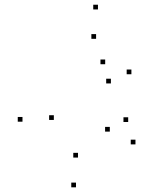

<svg xmlns="http://www.w3.org/2000/svg" viewBox="-20 -772 660 813"><path d="M553.6 -160.6V-180.6H533.6V-160.6ZM522.8 -255.4V-275.4H502.8V-255.4ZM445 -214.7V-234.7H425V-214.7ZM310.3 -104.8V-124.8H290.3V-104.8ZM208 -264.1V-284.1H188V-264.1ZM386.9 -607.6V-627.6H366.9V-607.6ZM425.4 -500V-520H405.4V-500ZM449.6 -418.7V-438.7H429.6V-418.7ZM536.4 -457.6V-477.6H516.4V-457.6ZM394.8 -732V-752H374.8V-732ZM75.2 -256.7V-276.7H55.2V-256.7ZM301.8 21.2V1.2H281.8V21.2Z"/></svg>

Font: Monaspace Radon Dots Var
Style: Regular
Weight: 400
Designer: Riley Cran and the Lettermatic Team
Version: Version 1.100 (Monaspace Radon Dots)